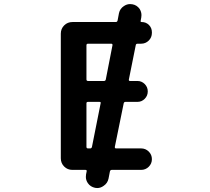

<svg xmlns="http://www.w3.org/2000/svg" viewBox="-20 -863 1040 951"><path d="M451.2 67.4Q427.7 62.5 415 43.9Q405.3 29.3 405.3 13.7Q405.3 7.8 406.2 1L409.2 -13.7Q411.1 -21.5 403.3 -21.5H338.9Q314.5 -21.5 297.9 -38.1Q281.2 -54.7 281.2 -79.1V-696.3Q281.2 -720.7 297.9 -737.3Q314.5 -753.9 338.9 -753.9H553.7Q560.5 -753.9 562.5 -761.7L569.3 -797.9Q574.2 -820.3 593.8 -833Q608.4 -842.8 624 -842.8Q629.9 -842.8 635.7 -841.8Q658.2 -837.9 671.9 -818.4Q680.7 -803.7 680.7 -788.1Q680.7 -782.2 679.7 -776.4L676.8 -760.7Q674.8 -753.9 681.6 -753.9Q703.1 -753.9 717.8 -739.3Q732.4 -724.6 732.4 -703.1V-700.2Q732.4 -677.7 716.8 -662.1Q701.2 -646.5 678.7 -646.5H661.1Q653.3 -646.5 652.3 -638.7L618.2 -468.8Q617.2 -461.9 624 -461.9H661.1Q681.6 -461.9 696.8 -446.8Q711.9 -431.6 711.9 -410.2Q711.9 -388.7 696.8 -373.5Q681.6 -358.4 661.1 -358.4H601.6Q594.7 -358.4 592.8 -351.6L548.8 -135.7Q547.9 -127.9 554.7 -127.9H678.7Q701.2 -127.9 716.8 -112.3Q732.4 -96.7 732.4 -74.7Q732.4 -52.7 716.8 -37.1Q701.2 -21.5 678.7 -21.5H533.2Q526.4 -21.5 524.4 -13.7L517.6 21.5Q512.7 44.9 493.2 57.6Q478.5 68.4 461.9 68.4Q456.1 68.4 451.2 67.4ZM426.8 -127.9Q433.6 -127.9 435.5 -135.7L478.5 -351.6Q480.5 -358.4 472.7 -358.4H416Q408.2 -358.4 408.2 -351.6V-135.7Q408.2 -127.9 416 -127.9ZM495.1 -461.9Q502 -461.9 503.9 -468.8L537.1 -638.7Q538.1 -646.5 531.2 -646.5H416Q408.2 -646.5 408.2 -638.7V-469.7Q408.2 -461.9 416 -461.9Z"/></svg>

Font: Rounded Mgen+ 1m medium
Style: Regular
Weight: 500
Designer: [Source Han Sans]
Ryoko NISHIZUKA  (kana & ideographs); Paul D. Hunt (Latin, Greek & Cyrillic); Wenlong ZHANG  (bopomofo
Version: Version 1.059.20150602